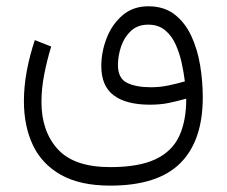

<svg xmlns="http://www.w3.org/2000/svg" viewBox="-20 -372 718 608"><path d="M329.1 215.8Q233.9 215.8 173.3 181.9Q112.8 147.9 84.2 87.6Q55.7 27.3 55.7 -51.8Q55.7 -98.1 64.9 -147.7Q74.2 -197.3 90.3 -245.1L142.1 -224.6Q128.9 -181.6 120.1 -136.7Q111.3 -91.8 111.3 -48.8Q111.3 43.9 163.1 100.6Q214.8 157.2 329.1 157.2Q418.5 157.2 471.2 132.8Q523.9 108.4 546.9 60.3Q569.8 12.2 569.8 -59.6Q542 -51.8 515.1 -46.1Q488.3 -40.5 454.6 -40.5Q379.4 -40.5 340.1 -70.1Q300.8 -99.6 300.8 -162.6Q300.8 -208 317.9 -251.7Q335 -295.4 368.2 -323.7Q401.4 -352.1 449.7 -352.1Q499.5 -352.1 532.7 -326.4Q565.9 -300.8 585.7 -258.3Q605.5 -215.8 613.8 -165Q622.1 -114.3 622.1 -63.5Q622.1 73.7 550.8 144.8Q479.5 215.8 329.1 215.8ZM458 -95.7Q485.8 -95.7 512.9 -101.3Q540 -106.9 565.4 -114.3Q562 -142.1 555.2 -173.3Q548.3 -204.6 535.9 -231.9Q523.4 -259.3 502.4 -276.6Q481.4 -293.9 449.2 -293.9Q416 -293.9 394.8 -274.2Q373.5 -254.4 363.5 -224.9Q353.5 -195.3 353.5 -166Q353.5 -124 382.1 -109.9Q410.6 -95.7 458 -95.7Z"/></svg>

Font: Vazirmatn UI ExtraLight
Style: Regular
Weight: 200
Designer: Saber Rastikerdar
Foundry: Saber Rastikerdar
Version: Version 33.003